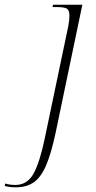

<svg xmlns="http://www.w3.org/2000/svg" viewBox="-157 -556 407 816"><path d="M-88 240Q-104 240 -116 238.5Q-128 237 -137 234L-135 224Q-115 230 -92 230Q-41 230 -14.5 182Q12 134 33 33L133 -444Q135 -455 136.5 -466.5Q138 -478 138 -490Q138 -513 127 -519.5Q116 -526 83 -526H66L69 -536H193L79 10Q60 99 38 149Q16 199 -14.5 219.5Q-45 240 -88 240Z"/></svg>

Font: Noto Serif Display SemiCondensed ExtraLight
Style: Italic
Weight: 200
Width: 4
Italic angle: -12°
Designer: Monotype Design Team
Foundry: Monotype Imaging Inc.
Version: Version 2.009